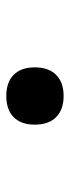

<svg xmlns="http://www.w3.org/2000/svg" viewBox="184 -594 231 640"><g transform="rotate(-90 300.0 -274.5)"><path d="M204 -274.5Q204 -320 228.8 -344.8Q253.5 -369.5 299.5 -369.5Q345.5 -369.5 370.2 -344.8Q395 -320 395 -274.5Q395 -228.5 370 -203.5Q345 -178.5 299.5 -178.5Q254 -178.5 229 -203.5Q204 -228.5 204 -274.5Z"/></g></svg>

Font: JuliaMono Medium
Style: Regular
Weight: 500
Monospace: yes
Designer: cormullion
Foundry: corm
Version: Version 0.054; ttfautohint (v1.8.4)